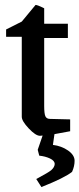

<svg xmlns="http://www.w3.org/2000/svg" viewBox="-20 -545 324 783"><path d="M195.8 45.9Q231 50.3 257.6 68.8Q284.2 87.4 284.2 110.8Q284.2 132.8 273.9 155.8Q243.7 180.2 148.9 217.8L127.9 185.1Q178.2 158.2 189 148.9Q202.6 136.7 203.1 124Q203.1 110.4 183.8 101.3Q164.6 92.3 140.1 89.8L133.8 65.9L153.8 7.8Q148.9 8.8 143.1 8.8Q125.5 8.8 97.2 -21.2Q68.8 -51.3 68.8 -68.8V-395H4.9V-424.8L68.8 -457L125 -524.9Q128.9 -524.9 137.7 -521.5Q146.5 -518.1 153.3 -514.6L160.2 -511.2V-448.2H256.8V-390.1H160.2V-112.8Q160.2 -82 165 -71Q169.9 -60.1 184.1 -60.1L266.1 -58.1V-9.8Q259.3 -8.3 202.1 2Z"/></svg>

Font: Grenze
Style: Regular
Weight: 400
Designer: Renata Polastri
Foundry: Omnibus-Type
Version: Version 1.002;PS 001.002;hotconv 1.0.88;makeotf.lib2.5.64775